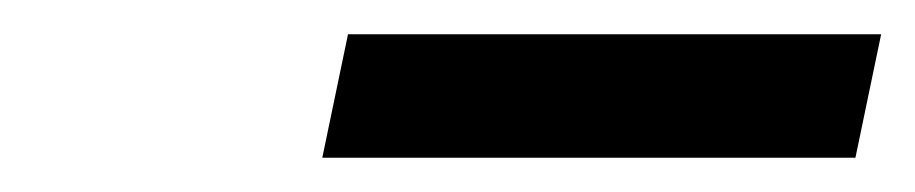

<svg xmlns="http://www.w3.org/2000/svg" viewBox="-20 -684 534 112"><path d="M168 -592 183 -664H494L479 -592Z"/></svg>

Font: Lingua Franca
Style: Bold Italic
Weight: 700
Italic angle: -13°
Version: Version 1.19